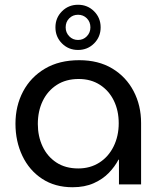

<svg xmlns="http://www.w3.org/2000/svg" viewBox="-20 -775 678 807"><path d="M285 12Q211 12 157 -23.5Q103 -59 74 -120Q45 -181 45 -255Q45 -330 77 -390.5Q109 -451 169 -486.5Q229 -522 313 -522Q394 -522 452 -487Q510 -452 541.5 -392Q573 -332 573 -258V0H480V-104H478Q463 -75 437.5 -48.5Q412 -22 374 -5Q336 12 285 12ZM309 -67Q359 -67 397.5 -91.5Q436 -116 457.5 -159.5Q479 -203 479 -257Q479 -310 458.5 -352Q438 -394 400 -418.5Q362 -443 311 -443Q257 -443 218.5 -418Q180 -393 159.5 -350.5Q139 -308 139 -254Q139 -202 159 -159.5Q179 -117 217 -92Q255 -67 309 -67ZM308 -565Q268 -565 240.5 -592.5Q213 -620 213 -660Q213 -700 240.5 -727.5Q268 -755 308 -755Q348 -755 375.5 -727.5Q403 -700 403 -660Q403 -620 375.5 -592.5Q348 -565 308 -565ZM308 -607Q330 -607 345 -622.5Q360 -638 360 -660Q360 -683 345 -698Q330 -713 308 -713Q286 -713 271 -698Q256 -683 256 -660Q256 -638 271 -622.5Q286 -607 308 -607Z"/></svg>

Font: MuseoModerno SemiBold
Style: Regular
Weight: 400
Version: Version 1.001